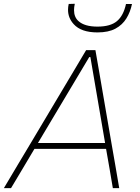

<svg xmlns="http://www.w3.org/2000/svg" viewBox="-36 -972 724 992"><path d="M-16 0Q18.5 -58 56.5 -121.8Q94.5 -185.5 129 -243L275 -488Q312.5 -551 344.5 -604.5Q376 -657.5 409 -713H457Q466 -660.5 475.5 -606.5Q485 -552.5 496 -487L538 -243Q548.5 -183 559.5 -119.8Q570.5 -56.5 580 0H547Q538.5 -48.5 530 -100.5Q521 -152.5 512 -203H142Q112 -152.5 81.5 -101.2Q51 -50 21 0ZM185 -275Q173 -255 160 -233H507L500 -274L431 -677H425ZM467.5 -804.5Q383 -804.5 344.5 -847.5Q315.5 -879.5 315.5 -921.5Q315.5 -936 319 -951.5L350.5 -952.5Q346.5 -935 346.5 -920Q346.5 -883.5 369.5 -863Q401 -834.5 467.5 -834.5Q534.5 -834.5 568.2 -862.8Q602 -891 615 -951.5H646Q637.5 -910 617 -876.8Q596.5 -843.5 560.5 -824Q524.5 -804.5 467.5 -804.5Z"/></svg>

Font: Heraclito Thin
Style: Italic
Weight: 100
Italic angle: -12°
Designer: Kostas Bartsokas (font) & Cristiano Sobral (main changes)
Foundry: Kostas Bartsokas (font) & Cristiano Sobral (main changes)
Version: Version 1.00;July 8, 2020;FontCreator 13.0.0.2655 64-bit